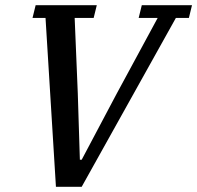

<svg xmlns="http://www.w3.org/2000/svg" viewBox="-20 -718 758 738"><path d="M155 -649H105L117 -698H352L340 -649H267L279 -359L287 -104H294L428 -357L586 -649H513L525 -698H718L706 -649H656L294 0H195Z"/></svg>

Font: IBM Plex Serif Medium
Style: Italic
Weight: 500
Italic angle: -14°
Designer: Mike Abbink, Paul van der Laan, Pieter van Rosmalen
Foundry: Bold Monday
Version: Version 2.5